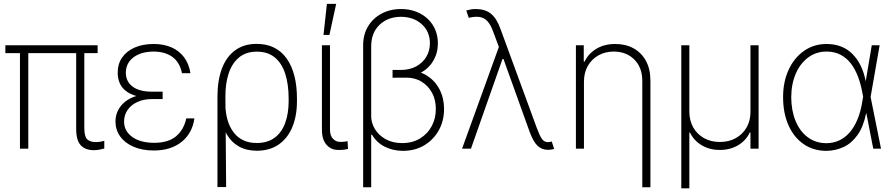

<svg xmlns="http://www.w3.org/2000/svg" viewBox="-20 -785 4723 1014"><path d="M495.6 -545.9V-504.4H8.3V-545.9ZM129.4 -545.9V0H85.4V-545.9ZM382.3 -545.9H425.3V-109.4Q425.3 -64 440.4 -49.3Q455.6 -34.7 485.8 -34.7Q497.1 -34.7 508.3 -36.4Q519.5 -38.1 530.8 -41.5V-0.5Q518.1 2.9 504.9 5.4Q491.7 7.8 475.6 8.3Q430.2 7.8 406.2 -18.1Q382.3 -43.9 382.3 -105Z M788.6 -290H838.9V-261.7H781.2Q739.7 -261.7 706.5 -246.8Q673.3 -231.9 654.3 -205.1Q635.3 -178.2 635.3 -142.6Q635.3 -92.8 678.5 -61.8Q721.7 -30.8 794.4 -30.8Q868.7 -30.8 909.7 -65.2Q950.7 -99.6 963.9 -159.7H1006.8Q1001.5 -121.6 984.9 -90.6Q968.3 -59.6 940.9 -37.1Q913.6 -14.6 876.5 -2.4Q839.4 9.8 793 9.8Q731.4 9.8 685.8 -9.8Q640.1 -29.3 615.2 -63.7Q590.3 -98.1 589.8 -142.1Q589.8 -173.8 602.5 -200.4Q615.2 -227.1 640.1 -247.3Q665 -267.6 702.1 -278.8Q739.3 -290 788.6 -290ZM838.9 -267.6H788.6Q738.3 -267.6 702.6 -277.3Q667 -287.1 644.5 -304.9Q622.1 -322.8 611.8 -347.2Q601.6 -371.6 601.6 -400.9Q601.6 -447.3 625.2 -481.4Q648.9 -515.6 691.9 -534.2Q734.9 -552.7 792 -552.7Q844.7 -552.7 885.5 -534.9Q926.3 -517.1 952.1 -482.7Q978 -448.2 985.8 -398.4H940.9Q929.7 -455.6 891.1 -483.9Q852.5 -512.2 792 -512.7Q725.1 -512.2 685.3 -482.4Q645.5 -452.6 644.5 -401.9Q644.5 -355 679.7 -328.1Q714.8 -301.3 781.2 -300.8H838.9Z M1128.4 203.1V-272.9Q1128.4 -362.3 1152.8 -425Q1177.2 -487.8 1223.9 -520.8Q1270.5 -553.7 1336.4 -553.2Q1388.2 -553.2 1427.7 -533.4Q1467.3 -513.7 1494.1 -475.8Q1521 -438 1534.7 -384.5Q1548.3 -331.1 1548.3 -264.2V-250.5Q1548.3 -172.9 1523.9 -114Q1499.5 -55.2 1452.4 -22.2Q1405.3 10.7 1336.4 11.2Q1281.2 10.7 1241.5 -11.5Q1201.7 -33.7 1177.5 -75.7Q1153.3 -117.7 1143.6 -178.2L1171.4 -209.5Q1174.3 -171.4 1185.8 -138.7Q1197.3 -106 1217.5 -81.3Q1237.8 -56.6 1267.3 -43.2Q1296.9 -29.8 1335.4 -29.8Q1393.1 -29.8 1430.7 -57.9Q1468.3 -85.9 1486.3 -136Q1504.4 -186 1504.4 -250.5V-264.2Q1504.4 -339.8 1486.3 -395.5Q1468.3 -451.2 1431.2 -481.7Q1394 -512.2 1336.4 -512.2Q1279.3 -512.2 1242.4 -481.7Q1205.6 -451.2 1187.7 -397.5Q1169.9 -343.8 1170.4 -273.4L1174.3 203.1Z M1680.2 -545.9H1722.7V-101.6Q1722.7 -67.9 1738.8 -51.8Q1754.9 -35.6 1775.9 -35.6Q1791 -35.6 1802 -37.1Q1813 -38.6 1815.4 -39.6L1817.9 1.5Q1814 2.9 1800.5 5.1Q1787.1 7.3 1766.1 6.8Q1728.5 7.3 1704.1 -20.8Q1679.7 -48.8 1680.2 -101.6ZM1688.5 -600.6 1706.5 -764.6H1755.4L1719.7 -600.6Z M2053.2 -413.6H2126Q2188.5 -414.1 2233.2 -386.5Q2277.8 -358.9 2301.5 -312.5Q2325.2 -266.1 2325.2 -209.5Q2325.2 -147 2297.4 -96.9Q2269.5 -46.9 2220.7 -17.6Q2171.9 11.7 2106.9 11.7Q2054.7 11.2 2012 -10.3Q1969.2 -31.7 1943.8 -74.7L1938 -71.8L1939.9 -177.7Q1939.5 -137.2 1960 -103.5Q1980.5 -69.8 2017.3 -49.6Q2054.2 -29.3 2104 -29.3Q2158.2 -29.3 2198.2 -53.7Q2238.3 -78.1 2260.3 -119.4Q2282.2 -160.6 2281.7 -210.9Q2281.7 -257.8 2261.7 -294.9Q2241.7 -332 2206.3 -353.8Q2170.9 -375.5 2123.5 -375L2053.2 -374.5ZM2098.6 -737.3Q2142.6 -737.3 2178.5 -723.1Q2214.4 -709 2240 -684.3Q2265.6 -659.7 2279.1 -627Q2292.5 -594.2 2292.5 -557.1Q2293 -507.3 2269.5 -466.1Q2246.1 -424.8 2201.9 -400.6Q2157.7 -376.5 2095.2 -376.5H2053.2V-415.5H2098.1Q2144.5 -416 2178.5 -434.6Q2212.4 -453.1 2231.4 -484.9Q2250.5 -516.6 2250.5 -557.1Q2250 -618.7 2207.3 -657.2Q2164.6 -695.8 2097.2 -696.3Q2027.8 -695.8 1984.1 -653.6Q1940.4 -611.3 1940.4 -541V204.1H1897.9V-544.9Q1897.5 -601.1 1922.9 -644.3Q1948.2 -687.5 1993.9 -712.4Q2039.6 -737.3 2098.6 -737.3Z M2874 6.3Q2841.3 6.3 2818.6 -15.4Q2795.9 -37.1 2776.4 -90.8L2639.2 -472.7L2627.4 -502.9L2585.4 -615.7Q2572.3 -652.8 2555.2 -671.9Q2538.1 -690.9 2514.2 -695.1Q2490.2 -699.2 2455.6 -690.9L2442.4 -729.5Q2452.6 -732.4 2466.3 -735.1Q2480 -737.8 2494.6 -737.3Q2543 -736.8 2573.2 -712.2Q2603.5 -687.5 2623.5 -631.3L2814.5 -110.4Q2829.6 -69.3 2841.6 -52Q2853.5 -34.7 2873 -34.2Q2882.3 -34.7 2894 -37.6L2906.7 1.5Q2898.9 3.9 2890.9 5.1Q2882.8 6.3 2874 6.3ZM2420.4 0 2623 -560.1 2645.5 -473.6H2633.8L2467.3 0Z M3064 -353.5V0H3021.5V-545.9H3063V-459.5H3067.4Q3086.9 -501.5 3129.2 -527.1Q3171.4 -552.7 3229.5 -552.7Q3284.7 -552.7 3326.4 -529.5Q3368.2 -506.3 3391.6 -463.1Q3415 -419.9 3415 -359.9V204.1H3372.1V-357.9Q3372.1 -427.7 3330.6 -470Q3289.1 -512.2 3221.2 -512.7Q3176.3 -512.7 3140.6 -492.7Q3105 -472.7 3084.5 -437Q3064 -401.4 3064 -353.5Z M3578.1 209.5V-545.9H3620.6V-193.4Q3621.1 -147 3641.6 -111.3Q3662.1 -75.7 3698.2 -55.4Q3734.4 -35.2 3781.7 -35.2Q3829.6 -35.2 3865.7 -55.4Q3901.9 -75.7 3922.6 -111.3Q3943.4 -147 3943.4 -193.4V-545.9H3986.3V0H3943.4V-85H3939.5Q3919.4 -42 3877 -17.3Q3834.5 7.3 3781.7 6.8Q3729 7.3 3686.8 -17.3Q3644.5 -42 3624 -85H3620.6V209.5Z M4343.8 11.7Q4273.9 11.2 4222.7 -24.9Q4171.4 -61 4143.6 -124.8Q4115.7 -188.5 4115.7 -272Q4115.7 -354 4145.3 -417.2Q4174.8 -480.5 4226.6 -516.6Q4278.3 -552.7 4345.2 -552.7Q4428.7 -552.7 4481.2 -500.7Q4533.7 -448.7 4551.8 -356.9H4566.9L4577.6 -274.4L4632.8 0H4591.8L4534.7 -293.5Q4526.4 -340.3 4511.2 -380.4Q4496.1 -420.4 4473.4 -450Q4450.7 -479.5 4418.7 -496.1Q4386.7 -512.7 4345.2 -512.7Q4290.5 -512.7 4248.5 -481.7Q4206.5 -450.7 4182.9 -396.5Q4159.2 -342.3 4158.7 -271.5Q4159.2 -200.2 4181.9 -145.5Q4204.6 -90.8 4246.1 -60.1Q4287.6 -29.3 4343.8 -28.8Q4380.4 -28.8 4411.6 -43.2Q4442.9 -57.6 4467.3 -85.7Q4491.7 -113.8 4508.8 -155Q4525.9 -196.3 4534.2 -249.5L4584 -545.9H4625.5L4577.6 -271.5L4567.4 -187H4554.2Q4540 -115.7 4508.8 -72Q4477.5 -28.3 4435.1 -8.5Q4392.6 11.2 4343.8 11.7Z"/></svg>

Font: Inter Tight ExtraLight
Style: Regular
Weight: 250
Designer: Rasmus Andersson
Foundry: rsms
Version: Version 3.004